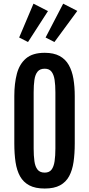

<svg xmlns="http://www.w3.org/2000/svg" viewBox="-20 -1033 492 1061"><path d="M227.1 8.8Q174.8 8.8 141.8 -8.8Q108.9 -26.4 90.8 -58.8Q72.8 -91.3 65.9 -137.2Q59.1 -183.1 59.1 -240.2V-502.4Q59.1 -571.3 73.2 -625.2Q87.4 -679.2 123.8 -710.2Q160.2 -741.2 227.1 -741.2Q276.9 -741.2 309.3 -723.6Q341.8 -706.1 360.1 -673.6Q378.4 -641.1 385.7 -597.7Q393.1 -554.2 393.1 -502.4V-240.2Q393.1 -184.1 386.5 -138.4Q379.9 -92.8 362.3 -59.8Q344.7 -26.9 312 -9Q279.3 8.8 227.1 8.8ZM227.1 -79.1Q252.4 -79.1 264.9 -95.7Q277.3 -112.3 281.7 -142.3Q286.1 -172.4 286.1 -211.9V-522.9Q286.1 -562.5 281.7 -591.6Q277.3 -620.6 264.6 -637Q252 -653.3 227.1 -653.3Q200.7 -653.3 187.5 -637Q174.3 -620.6 170.2 -591.6Q166 -562.5 166 -522.9V-211.9Q166 -172.4 170.2 -142.3Q174.3 -112.3 187.5 -95.7Q200.7 -79.1 227.1 -79.1ZM280.8 -800.8 231.9 -825.7 329.1 -1012.7 407.2 -972.7ZM134.8 -800.8 85.9 -825.7 165 -1012.7 245.1 -971.7Z"/></svg>

Font: Antonio Medium
Style: Regular
Weight: 500
Designer: Vernon Adams
Foundry: Vernon Adams
Version: Version 1.002